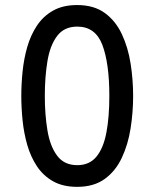

<svg xmlns="http://www.w3.org/2000/svg" viewBox="-20 -724 608 757"><path d="M284.2 12.7Q228 12.7 189.2 -9.3Q150.4 -31.2 125.7 -68.4Q101.1 -105.5 87.6 -152.1Q74.2 -198.7 69.1 -248.8Q64 -298.8 64 -345.7Q64 -392.6 69.1 -442.6Q74.2 -492.7 87.6 -539.3Q101.1 -585.9 125.7 -623Q150.4 -660.2 189.2 -682.1Q228 -704.1 284.2 -704.1Q350.1 -704.1 393.1 -672.9Q436 -641.6 460.4 -589.4Q484.9 -537.1 494.9 -473.6Q504.9 -410.2 504.9 -345.7Q504.9 -281.2 494.9 -217.8Q484.9 -154.3 460.4 -102.1Q436 -49.8 393.1 -18.6Q350.1 12.7 284.2 12.7ZM284.7 -72.8Q332.5 -72.8 360.1 -106.2Q387.7 -139.6 399.4 -200.9Q411.1 -262.2 411.1 -345.7Q411.1 -473.6 383.8 -546.4Q356.4 -619.1 284.7 -619.1Q232.9 -619.1 205.1 -582Q177.2 -544.9 167 -482.7Q156.7 -420.4 156.7 -345.7Q156.7 -272.5 167 -210.2Q177.2 -147.9 205.1 -110.4Q232.9 -72.8 284.7 -72.8Z"/></svg>

Font: Shanti
Style: Regular
Weight: 400
Designer: Vernon Adams
Foundry: Vernon Adams
Version: Version 1.100; ttfautohint (v1.8.4)